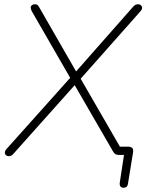

<svg xmlns="http://www.w3.org/2000/svg" viewBox="-20 -731 709 906"><path d="M562 155Q554 155 549 149.5Q544 144 545 132L568 -19L584 0H539Q530 0 524.5 -3.5Q519 -7 513 -17L325 -342H344L44 -6Q39 0 34 3Q29 6 21 6Q14 6 8.5 1.5Q3 -3 3 -11Q3 -19 10 -27L315 -368V-357L130 -678Q125 -688 125 -695Q125 -702 130.5 -706.5Q136 -711 144 -711Q153 -711 157.5 -707Q162 -703 166 -695L343 -387H333L608 -699Q613 -705 619 -708Q625 -711 632 -711Q639 -711 644.5 -706.5Q650 -702 650.5 -694.5Q651 -687 643 -678L354 -352V-371L555 -23L527 -39H584Q597 -39 603.5 -33Q610 -27 608 -13L584 135Q583 145 577.5 150Q572 155 562 155Z"/></svg>

Font: Nunito ExtraLight
Style: Italic
Weight: 200
Italic angle: -9°
Designer: Vernon Adams
Foundry: Vernon Adams
Version: Version 3.602